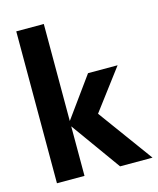

<svg xmlns="http://www.w3.org/2000/svg" viewBox="-103 -740 671 814"><g transform="rotate(-15 232.5 -333.5)"><path d="M322.9 0 158.3 -229.2 293.8 -416.7H423.6L290.3 -239.6L465.3 0ZM45.8 0V-666.7H166.7V0Z"/></g></svg>

Font: Afacad Flux
Style: Bold
Weight: 700
Designer: Kristian Moeller
Foundry: Dicotype
Version: Version 1.100